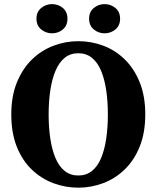

<svg xmlns="http://www.w3.org/2000/svg" viewBox="-20 -871 742 910"><path d="M351.2 18.5Q289.6 18.5 232.5 -2.9Q175.4 -24.3 130.3 -67.6Q85.3 -110.9 59.4 -176.1Q33.5 -241.2 33.5 -328.6Q33.5 -414.9 59.9 -479.9Q86.3 -544.9 130.8 -588.5Q175.4 -632 232.5 -653.9Q289.6 -675.8 351.2 -675.8Q412.7 -675.8 469.7 -654.4Q526.7 -632.9 571.2 -589.5Q615.8 -546 642.1 -481Q668.5 -416 668.5 -328.6Q668.5 -242.4 642.6 -177.4Q616.8 -112.4 571.9 -68.7Q527 -24.9 469.8 -3.2Q412.7 18.5 351.2 18.5ZM351.2 -39.2Q389 -39.2 415.9 -60.9Q442.8 -82.5 459.2 -121.8Q475.6 -161.1 483.4 -213.9Q491.2 -266.7 491.2 -328.6Q491.2 -390.3 483.4 -443.1Q475.6 -495.9 459.2 -535.3Q442.8 -574.8 415.9 -596.8Q389 -618.7 351.2 -618.7Q313.3 -618.7 286.4 -596.8Q259.6 -574.8 243 -535.3Q226.4 -495.9 218.5 -443.1Q210.5 -390.3 210.5 -328.6Q210.5 -266.7 218.5 -213.9Q226.4 -161.1 243 -121.8Q259.6 -82.5 286.4 -60.9Q313.3 -39.2 351.2 -39.2ZM226.3 -713.1Q197.8 -713.1 175.3 -731.5Q152.8 -749.8 152.8 -782.3Q152.8 -814.8 175.3 -833.1Q197.8 -851.5 226.3 -851.5Q256.1 -851.5 277.9 -833.1Q299.7 -814.8 299.7 -782.3Q299.7 -749.8 277.9 -731.5Q256.1 -713.1 226.3 -713.1ZM475.6 -713.1Q446.7 -713.1 424.5 -731.5Q402.3 -749.8 402.3 -782.3Q402.3 -814.8 424.5 -833.1Q446.7 -851.5 475.6 -851.5Q504.8 -851.5 527 -833.1Q549.2 -814.8 549.2 -782.3Q549.2 -749.8 527 -731.5Q504.8 -713.1 475.6 -713.1Z"/></svg>

Font: Source Serif 4 Variable
Style: Regular
Weight: 400
Designer: Frank Grießhammer
Foundry: Adobe
Version: Version 4.005;hotconv 1.1.0;makeotfexe 2.6.0